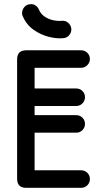

<svg xmlns="http://www.w3.org/2000/svg" viewBox="-20 -900 499 920"><path d="M368.8 -84Q386.2 -84 398.5 -71.8Q410.8 -59.5 410.8 -42Q410.8 -24.5 398.5 -12.2Q386.2 0 368.8 0H105.5Q62 0 62 -43.5V-615.5Q62 -659 105.5 -659H368.8Q386.2 -659 398.5 -646.8Q410.8 -634.5 410.8 -617.2Q410.8 -600.5 398.5 -587.9Q386.2 -575.2 368.8 -575.2H145.8V-84ZM345.5 -348.2Q362.8 -348.2 375 -336Q387.2 -323.8 387.2 -306.2Q387.2 -288.8 375 -276.5Q362.8 -264.2 345.5 -264.2H104Q86.5 -264.2 74.2 -276.5Q62 -288.8 62 -306.2Q62 -323.8 74.2 -336Q86.5 -348.2 104 -348.2ZM345.5 -476Q362.8 -476 375 -463.9Q387.2 -451.8 387.2 -434.2Q387.2 -416.8 375 -404.5Q362.8 -392.2 345.5 -392.2H104Q86.5 -392.2 74.2 -404.5Q62 -416.8 62 -434.2Q62 -451.8 74.2 -463.9Q86.5 -476 104 -476ZM166.5 -853.8Q175.5 -832.8 194 -820.4Q212.5 -808 234.5 -803.2Q256.5 -798.5 276.2 -800.2Q293.8 -802 306.9 -790.6Q320 -779.2 321.8 -762Q322.8 -745.2 311.8 -731.8Q300.8 -718.2 283.2 -717.2Q252.5 -713.8 213.8 -723.5Q175 -733.2 140.5 -757.6Q106 -782 89 -822.8Q87.5 -825.8 86.6 -828.9Q85.8 -832 85.8 -835Q85 -851.8 95.9 -865.2Q106.8 -878.8 124.2 -879.8Q138.5 -881.5 150.1 -874Q161.8 -866.5 166.5 -853.8Z"/></svg>

Font: Libertine-Super Thin
Style: Regular
Weight: 100
Designer: Bastien Sozeau
Foundry: NBR — Bastien Sozeau
Version: Version 2.003;gftools[0.9.33]